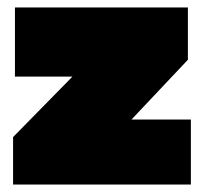

<svg xmlns="http://www.w3.org/2000/svg" viewBox="-20 -494 546 514"><path d="M15 0V-127L174 -289H20V-474H483V-334L332 -174H491V0Z"/></svg>

Font: Boz Display
Style: Regular
Weight: 900
Version: Version 2.000; ttfautohint (v1.8.3)